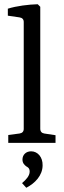

<svg xmlns="http://www.w3.org/2000/svg" viewBox="-20 -674 301 906"><path d="M170 -642 158 -654C116 -653 58 -646 17 -633V-600L72 -592C85 -590 92 -583 92 -570V-66C92 -53 85 -46 72 -44L19 -37V0H242V-36L189 -44C177 -46 170 -53 170 -67ZM181 106C182 68 158 40 127 40C103 40 86 56 86 79C86 96 96 105 104 111C111 115 120 119 120 136C120 156 102 175 84 190L104 212C145 191 181 154 181 106Z"/></svg>

Font: Yrsa
Style: Regular
Weight: 400
Designer: Anna Giedrys (Yrsa+Rasa design), David Brezina (Yrsa art-direction, Rasa art-direction, design)
Foundry: Rosetta Type Foundry
Version: Version 1.001;PS 1.1;hotconv 1.0.88;makeotf.lib2.5.647800